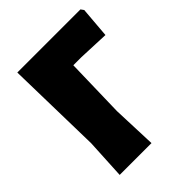

<svg xmlns="http://www.w3.org/2000/svg" viewBox="-186 -753 858 858"><g transform="rotate(-45 243.5 -323.5)"><path d="M478 -633 468 -647H69L79 -190L69 0H270L262 -210L269 -493H321L466 -487Z"/></g></svg>

Font: Luna Sans Black
Style: Regular
Weight: 900
Designer: Juan Pablo del Peral
Foundry: Huerta Tipografica
Version: Version 2.001; ttfautohint (v1.5)